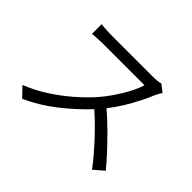

<svg xmlns="http://www.w3.org/2000/svg" viewBox="-142 -982 1283 1283"><g transform="rotate(45 500.0 -340.5)"><path d="M829 27Q796 -18 751 -69.5Q706 -121 655.5 -173Q605 -225 554 -270Q474 -184 374.5 -106Q275 -28 164 22L100 -45Q181 -77 255.5 -124.5Q330 -172 395.5 -228.5Q461 -285 512 -342Q546 -381 579.5 -430Q613 -479 639.5 -529Q666 -579 678 -620Q669 -620 639.5 -620Q610 -620 569 -620Q528 -620 483 -620Q438 -620 396.5 -620Q355 -620 326 -620Q297 -620 288 -620Q271 -620 249.5 -619Q228 -618 210.5 -617Q193 -616 187 -615V-706Q194 -705 212.5 -703.5Q231 -702 252 -701Q273 -700 288 -700Q298 -700 327.5 -700Q357 -700 397.5 -700Q438 -700 482 -700Q526 -700 566.5 -700Q607 -700 636 -700Q665 -700 674 -700Q723 -700 749 -708L800 -669Q796 -663 788 -649.5Q780 -636 775 -625Q758 -582 732 -531Q706 -480 674.5 -428.5Q643 -377 607 -332Q660 -287 715 -232.5Q770 -178 818.5 -125.5Q867 -73 899 -33Z"/></g></svg>

Font: Chocolate Classical Sans
Style: Regular
Weight: 400
Designer: 田海東、宇文滿月
Foundry: Moonlit Owen
Version: Version 1.001